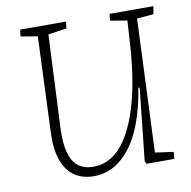

<svg xmlns="http://www.w3.org/2000/svg" viewBox="-80 -783 873 876"><g transform="rotate(-10 356.5 -344.5)"><path d="M578 -44 663 -32 660 0H532L525 -12L561 -348H555Q540 -256 514.5 -188Q489 -120 454 -75.5Q419 -31 377 -8.5Q335 14 286 14Q234 14 197 -11Q160 -36 141.5 -87Q123 -138 126 -214L144 -659L66 -672L70 -703H282L279 -672L193 -659L173 -229Q170 -160 182 -115.5Q194 -71 221 -50Q248 -29 292 -29Q336 -29 374 -52Q412 -75 442 -120Q472 -165 494.5 -228.5Q517 -292 531.5 -372Q546 -452 552 -547L559 -659L481 -672L484 -703H687L681 -667L604 -660Z"/></g></svg>

Font: Literata 18pt ExtraLight
Style: Italic
Weight: 250
Italic angle: -2°
Designer: Latin by Veronika Burian and Jose Scaglione. Greek by Irene Vlachou. Cyrillic by Vera Evstafieva
Foundry: TypeTogether
Version: Version 3.103;gftools[0.9.29]